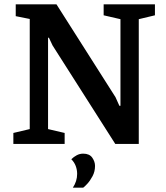

<svg xmlns="http://www.w3.org/2000/svg" viewBox="-20 -668 769 891"><path d="M42 0V-51L118 -69V-580L53 -593V-648H242L516 -217L534 -177H539V-579L461 -597V-648H699V-597L624 -579V0H515L224 -457L207 -493H203V-69L280 -51V0ZM318 203Q338 173 338 139Q338 120 331.5 102.5Q325 85 311 71Q322 60 336 52.5Q350 45 366 45Q395 45 408 63.5Q421 82 421 102Q421 128 409.5 149.5Q398 171 385 185Q372 199 366 203Z"/></svg>

Font: Faustina Light SemiBold
Style: Regular
Weight: 600
Version: Version 1.200